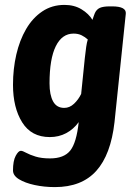

<svg xmlns="http://www.w3.org/2000/svg" viewBox="-20 -551 549 783"><path d="M204 212Q160 212 121 203.5Q82 195 57.5 180Q33 165 33 144Q33 105 44 84.5Q55 64 65 64Q72 64 86.5 72Q101 80 125 87.5Q149 95 184 95Q241 95 266.5 63Q292 31 301 -53Q280 -24 250 -8Q220 8 183 8Q108 8 70.5 -52Q33 -112 33 -205Q33 -270 46.5 -328.5Q60 -387 86.5 -432.5Q113 -478 152.5 -504.5Q192 -531 243 -531Q283 -531 312.5 -513Q342 -495 357 -470Q360 -479 362.5 -486Q365 -493 367 -498Q374 -513 387.5 -519Q401 -525 428 -525H437Q496 -525 493 -495L447 -53Q432 80 372.5 146Q313 212 204 212ZM242 -111Q264 -111 282 -128Q300 -145 311 -168L326 -315Q329 -342 331.5 -359.5Q334 -377 338 -390Q327 -400 313 -407Q299 -414 280 -414Q233 -414 207.5 -362.5Q182 -311 182 -211Q182 -164 196.5 -137.5Q211 -111 242 -111Z"/></svg>

Font: Asap Semi Condensed Semi Condensed Regular
Style: Bold Italic
Weight: 700
Width: 4
Italic angle: -6°
Designer: Pablo Cosgaya
Foundry: Omnibus-Type
Version: Version 3.001; ttfautohint (v1.8.4.7-5d5b)